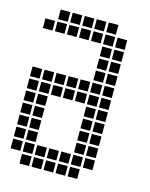

<svg xmlns="http://www.w3.org/2000/svg" viewBox="-101 -710 601 771"><g transform="rotate(15 200.0 -325.0)"><path d="M105 -45V-5H145V-45ZM155 -45V-5H195V-45ZM205 -45V-5H245V-45ZM255 -95V-55H295V-95ZM205 -95V-55H245V-95ZM155 -95V-55H195V-95ZM105 -95V-55H145V-95ZM55 -95V-55H95V-95ZM305 -295V-255H345V-295ZM255 -295V-255H295V-295ZM55 -295V-255H95V-295ZM5 -295V-255H45V-295ZM5 -245V-205H45V-245ZM5 -195V-155H45V-195ZM5 -145V-105H45V-145ZM55 -245V-205H95V-245ZM55 -195V-155H95V-195ZM55 -145V-105H95V-145ZM255 -245V-205H295V-245ZM255 -195V-155H295V-195ZM255 -145V-105H295V-145ZM305 -245V-205H345V-245ZM305 -195V-155H345V-195ZM305 -145V-105H345V-145ZM55 -595V-555H95V-595ZM105 -595V-555H145V-595ZM155 -595V-555H195V-595ZM205 -595V-555H245V-595ZM255 -595V-555H295V-595ZM205 -645V-605H245V-645ZM155 -645V-605H195V-645ZM105 -645V-605H145V-645ZM255 -545V-505H295V-545ZM255 -495V-455H295V-495ZM255 -445V-405H295V-445ZM255 -395V-355H295V-395ZM255 -345V-305H295V-345ZM305 -545V-505H345V-545ZM305 -495V-455H345V-495ZM305 -445V-405H345V-445ZM305 -395V-355H345V-395ZM305 -345V-305H345V-345ZM205 -345V-305H245V-345ZM155 -345V-305H195V-345ZM105 -345V-305H145V-345ZM55 -345V-305H95V-345ZM5 -345V-305H45V-345ZM55 -645V-605H95V-645ZM5 -595V-555H45V-595ZM255 -645V-605H295V-645ZM305 -595V-555H345V-595ZM305 -95V-55H345V-95ZM255 -45V-5H295V-45ZM5 -95V-55H45V-95ZM55 -45V-5H95V-45ZM5 -395V-355H45V-395ZM55 -395V-355H95V-395ZM105 -395V-355H145V-395ZM155 -395V-355H195V-395ZM205 -395V-355H245V-395Z"/></g></svg>

Font: Nose Transport 13 Square
Style: Regular
Weight: 400
Designer: Nico Rohrbach
Foundry: Nose
Version: Version 1.400;Glyphs 3.2.3 (3260)